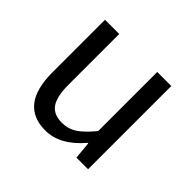

<svg xmlns="http://www.w3.org/2000/svg" viewBox="-125 -634 793 793"><g transform="rotate(45 272.0 -237.0)"><path d="M224 12Q75 12 75 -178V-486H158V-189Q158 -121 179.5 -90Q201 -59 249 -59Q286 -59 315 -78Q344 -97 380 -141V-486H462V0H394L387 -76H384Q309 12 224 12Z"/></g></svg>

Font: Toshiba Sans
Style: Regular
Weight: 400
Designer: Paul D. Hunt
Foundry: Toshiba Corporation
Version: Version 2.020;PS 2.0;hotconv 1.0.86;makeotf.lib2.5.63406